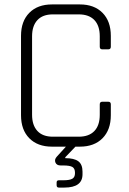

<svg xmlns="http://www.w3.org/2000/svg" viewBox="-20 -663 582 868"><path d="M470 -440H442Q431 -440 431 -452V-499Q431 -547 406.5 -572.5Q382 -598 336 -598H219Q173 -598 149 -572Q125 -546 125 -499V-144Q125 -97 149 -71Q173 -45 219 -45H336Q382 -45 406.5 -70.5Q431 -96 431 -144V-191Q431 -203 442 -203H470Q481 -203 481 -191V-142Q481 -76 443.5 -38Q406 0 341 0H321L275 48V52Q315 52 334 66Q353 80 353 113V125Q353 185 271 185H246Q236 185 236 174V162Q236 152 246 152H266Q295 152 307 145Q319 138 319 120V118Q319 99 307.5 92Q296 85 266 85H254Q236 85 230.5 71.5Q225 58 237 45L278 0H215Q150 0 112.5 -38Q75 -76 75 -142V-501Q75 -567 112.5 -605Q150 -643 215 -643H341Q406 -643 443.5 -605Q481 -567 481 -501V-452Q481 -440 470 -440Z"/></svg>

Font: Rajdhani
Style: Regular
Weight: 400
Designer: Satya Rajpurohit, Jyotish Sonowal
Foundry: Indian Type Foundry
Version: Version 1.201;PS 1.0;hotconv 1.0.78;makeotf.lib2.5.61930; tt